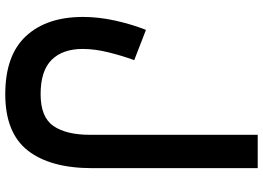

<svg xmlns="http://www.w3.org/2000/svg" viewBox="-150 -572 964 703"><g transform="rotate(90 331.5 -220.0)"><path d="M595.2 -76.7Q595.2 77.6 530.5 159.9Q465.8 242.2 324.2 242.2Q182.1 242.2 111.8 166.5Q41.5 90.8 41.5 -42.5Q41.5 -98.1 54.4 -158Q67.4 -217.8 88.9 -272.9L199.7 -230Q183.6 -186 171.1 -135.5Q158.7 -85 158.7 -41.5Q158.7 32.2 198.7 72.5Q238.8 112.8 324.2 112.8Q408.7 112.8 440.9 65.7Q473.1 18.6 473.1 -67.9V-682.1H595.2Z"/></g></svg>

Font: Vazirmatn UI FD
Style: Bold
Weight: 700
Designer: Saber Rastikerdar
Foundry: Saber Rastikerdar
Version: Version 33.003